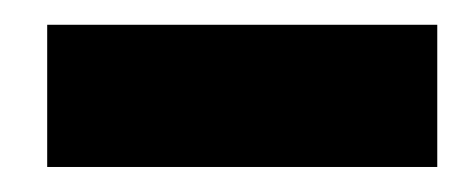

<svg xmlns="http://www.w3.org/2000/svg" viewBox="-20 -772 382 155"><path d="M18.1 -752H333V-637.2H18.1Z"/></svg>

Font: Montserrat-Arabic ExtraBold
Style: Regular
Weight: 800
Designer: Mohamed Gaber
Foundry: Kief Type Foundry
Version: Version 5.008;PS 005.008;hotconv 1.0.88;makeotf.lib2.5.64775